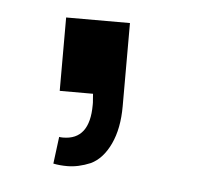

<svg xmlns="http://www.w3.org/2000/svg" viewBox="-31 -146 340 294"><g transform="rotate(5 139.0 0.5)"><path d="M60.1 111.8 65.4 70.3Q67.4 70.8 71.3 70.8Q112.3 70.8 112.3 17.1V13.7Q112.3 11.7 111.8 7.1Q111.3 2.4 111.3 0H60.1V-112.8H158.2V15.1Q158.2 49.3 147 73.2Q135.7 97.2 117.2 106Q98.6 113.8 81.5 113.8Q69.8 113.8 60.1 111.8Z"/></g></svg>

Font: Vela Sans Med
Style: Regular
Weight: 500
Designer: Principal design: Mikhail Sharanda - project Manrope.
Design modification: Ravid Balaliev
Foundry: Mikhail Sharanda
Version: Version 1.001